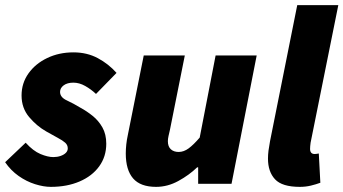

<svg xmlns="http://www.w3.org/2000/svg" viewBox="-26 -716 1338 748"><path d="M172 12Q144 12 110.5 1.5Q77 -9 46.5 -30.5Q16 -52 -6 -84L74 -160Q103 -128 131.5 -116Q160 -104 182 -104Q197 -104 210 -108.5Q223 -113 230.5 -120.5Q238 -128 238 -138Q238 -151 228 -160Q218 -169 199 -179Q180 -189 154 -204Q117 -225 87.5 -260Q58 -295 58 -344Q58 -392 85 -430Q112 -468 158 -490Q204 -512 260 -512Q313 -512 355 -489.5Q397 -467 428 -432L348 -350Q329 -368 306 -381Q283 -394 260 -394Q236 -394 222 -383.5Q208 -373 208 -358Q208 -337 234 -325Q260 -313 288 -296Q312 -283 335 -264.5Q358 -246 373 -219.5Q388 -193 388 -156Q388 -106 360.5 -68Q333 -30 284 -9Q235 12 172 12Z M582 12Q521 12 492.5 -21Q464 -54 464 -118Q464 -135 466 -153.5Q468 -172 472 -190L534 -500H694L636 -210Q633 -197 630.5 -186Q628 -175 628 -166Q628 -145 639.5 -134.5Q651 -124 670 -124Q690 -124 709 -138Q728 -152 752 -180L814 -500H974L876 0H746V-64H742Q711 -34 669 -11Q627 12 582 12Z M1142 12Q1073 12 1045.5 -17.5Q1018 -47 1018 -98Q1018 -113 1020 -129Q1022 -145 1026 -166L1132 -696H1292L1184 -160Q1183 -151 1182.5 -146.5Q1182 -142 1182 -136Q1182 -116 1200 -116Q1203 -116 1206.5 -116.5Q1210 -117 1216 -118L1222 -4Q1206 2 1185.5 7Q1165 12 1142 12Z"/></svg>

Font: Source Sans 3 ExtraLight Black
Style: Italic
Weight: 900
Italic angle: -11°
Version: Version 3.052;hotconv 1.1.0;makeotfexe 2.6.0